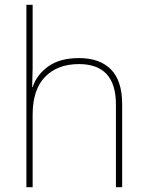

<svg xmlns="http://www.w3.org/2000/svg" viewBox="-20 -780 613 800"><path d="M116 -496Q116 -475 114 -417H116Q133 -469 181.5 -503.5Q230 -538 309 -538Q396 -538 442.5 -490.5Q489 -443 489 -346V0H463V-345Q463 -513 309 -513Q220 -513 168 -460Q116 -407 116 -302V0H90V-760H116Z"/></svg>

Font: Noto Sans UI Thin
Style: Regular
Weight: 250
Designer: Monotype Design Team
Foundry: Monotype Imaging Inc.
Version: Version 1.001